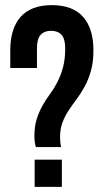

<svg xmlns="http://www.w3.org/2000/svg" viewBox="-20 -728 400 748"><path d="M120 -155Q114 -173 114 -198Q114 -236 123 -264Q132 -292 145 -315.5Q158 -339 174 -360.5Q190 -382 203 -407Q216 -432 225 -464Q234 -496 234 -539Q234 -577 219.5 -592.5Q205 -608 179 -608Q153 -608 138.5 -592.5Q124 -577 124 -539V-463H20V-532Q20 -617 60.5 -662.5Q101 -708 182 -708Q263 -708 303.5 -662.5Q344 -617 344 -532Q344 -487 334.5 -453Q325 -419 310.5 -392Q296 -365 279 -342.5Q262 -320 247.5 -298Q233 -276 223.5 -251Q214 -226 214 -194Q214 -172 218 -155ZM221 -106V0H115V-106Z"/></svg>

Font: Bebas Neue
Style: Regular
Weight: 400
Designer: Ryoichi Tsunekawa
Foundry: Ryoichi Tsunekawa
Version: Version 1.300